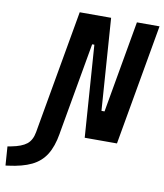

<svg xmlns="http://www.w3.org/2000/svg" viewBox="-228 -772 925 1085"><g transform="rotate(10 234.5 -230.0)"><path d="M291.5 0 253.9 -527.3H241.2L148.9 -3.9L147.9 2.9Q135.3 77.1 106 123.8Q76.7 170.4 25.1 195.3Q-26.4 220.2 -106.9 230.5L-122.1 232.4L-129.9 124L-108.9 120.1Q-49.8 108.9 -21.2 86.2Q7.3 63.5 15.6 16.1L20.5 -12.2L140.6 -693.4H320.8L358.4 -166H376L468.8 -693.4H598.6L476.6 0Z"/></g></svg>

Font: Cascadia Mono
Style: Bold Italic
Weight: 700
Italic angle: -10°
Monospace: yes
Designer: Aaron Bell
Foundry: Saja Typeworks
Version: Version 2404.023; ttfautohint (v1.8.4)